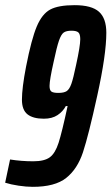

<svg xmlns="http://www.w3.org/2000/svg" viewBox="-30 -716 432 744"><path d="M-10 -8 9 -98Q53 -91 99 -91Q142 -91 163 -106.5Q184 -122 197 -162.5Q210 -203 232 -305H225Q214 -284 193 -270Q172 -256 140 -256Q98 -256 76.5 -273Q55 -290 55 -330Q55 -375 71 -458Q92 -565 112.5 -613.5Q133 -662 164.5 -679Q196 -696 259 -696Q325 -696 353.5 -670.5Q382 -645 382 -589Q382 -505 347 -346Q313 -191 291.5 -126Q270 -61 226.5 -26.5Q183 8 97 8Q72 8 42 3.5Q12 -1 -10 -8ZM265 -465Q281 -538 281 -564Q281 -584 273.5 -590.5Q266 -597 247 -597Q227 -597 217 -590Q207 -583 198.5 -558.5Q190 -534 178 -477Q162 -406 162 -383Q162 -366 169.5 -361Q177 -356 196 -356Q218 -356 228.5 -363Q239 -370 246.5 -391Q254 -412 265 -465Z"/></svg>

Font: Saira Ultra Condensed
Style: Bold Italic
Weight: 700
Width: 1
Italic angle: -12°
Designer: Hector Gatti with collaboration of the Omnibus-Type team
Foundry: Omnibus-Type
Version: Version 1.001; ttfautohint (v1.8)